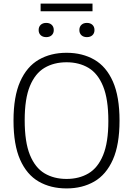

<svg xmlns="http://www.w3.org/2000/svg" viewBox="-20 -1044 744 1073"><path d="M352 9Q263 9 196.2 -29.5Q129.5 -68 92.5 -151.5Q55.5 -235 55.5 -370Q55.5 -505 92.8 -588.5Q130 -672 196.8 -710.5Q263.5 -749 352 -749Q440.5 -749 507.2 -710.5Q574 -672 611 -588.2Q648 -504.5 648 -370Q648 -235.5 610.8 -151.8Q573.5 -68 506.8 -29.5Q440 9 352 9ZM352 -44Q422 -44 474.5 -75Q527 -106 556.2 -177Q585.5 -248 585.5 -367.5Q585.5 -490 556.2 -561.8Q527 -633.5 474.5 -664.8Q422 -696 352 -696Q281.5 -696 229 -665Q176.5 -634 147.2 -563.2Q118 -492.5 118 -372.5Q118 -250 147.2 -178.2Q176.5 -106.5 229 -75.2Q281.5 -44 352 -44ZM465.5 -836.5Q446.5 -836.5 435 -847.2Q423.5 -858 423.5 -876Q423.5 -894.5 435 -905.2Q446.5 -916 465.5 -916Q485 -916 496.5 -905.2Q508 -894.5 508 -876Q508 -858 496.5 -847.2Q485 -836.5 465.5 -836.5ZM238.5 -836.5Q219 -836.5 207.5 -847.2Q196 -858 196 -876Q196 -894.5 207.5 -905.2Q219 -916 238.5 -916Q257.5 -916 269 -905.2Q280.5 -894.5 280.5 -876Q280.5 -858 269 -847.2Q257.5 -836.5 238.5 -836.5ZM207 -981V-1024H497V-981Z"/></svg>

Font: Encode Sans SC Light
Style: Regular
Weight: 300
Version: Version 3.002